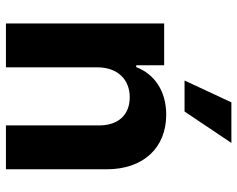

<svg xmlns="http://www.w3.org/2000/svg" viewBox="-98 -720 817 662"><g transform="rotate(90 311.0 -388.5)"><path d="M211.6 -315.3C212 -385.7 253.9 -426.8 315 -426.8C375.7 -426.8 412.3 -387.1 411.9 -320.3V0H563.2V-347.3C563.2 -474.4 488.6 -552.6 375 -552.6C294 -552.6 235.4 -512.8 210.9 -449.2H204.5V-545.5H60.4V0H211.6ZM257.1 -615.8H364L472.3 -777.3H332.4Z"/></g></svg>

Font: Karasuma Gothic
Style: Bold
Weight: 700
Designer: Rasmus Andersson / Ryoko Nishizuka
Foundry: Genbu
Version: Version 1.00